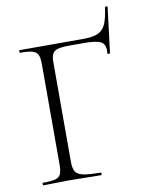

<svg xmlns="http://www.w3.org/2000/svg" viewBox="-85 -814 667 874"><g transform="rotate(-10 248.5 -376.5)"><path d="M44 -12Q83 -12 101.5 -17Q120 -22 126.5 -36.5Q133 -51 133 -81V-544Q133 -574 126.5 -588Q120 -602 101.5 -607.5Q83 -613 44 -613Q42 -613 42 -619Q42 -625 44 -625H337Q383 -625 406.5 -635.5Q430 -646 442 -672Q454 -698 461 -750Q462 -753 467.5 -752.5Q473 -752 473 -749L447 -540Q447 -538 442 -538Q435 -538 435 -542L436 -555Q436 -585 415 -595.5Q394 -606 337 -606H273Q236 -606 218 -601Q200 -596 193 -583Q186 -570 186 -543V-85Q186 -53 195 -38.5Q204 -24 229.5 -18Q255 -12 311 -12Q314 -12 314 -6Q314 0 311 0Q270 0 247 -1L160 -2L94 -1Q76 0 44 0Q42 0 42 -6Q42 -12 44 -12Z"/></g></svg>

Font: Cormorant Garamond Light
Style: Regular
Weight: 300
Designer: Christian Thalmann (Catharsis Fonts)
Version: Version 3.000